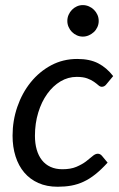

<svg xmlns="http://www.w3.org/2000/svg" viewBox="-20 -711 456 738"><path d="M28.3 0ZM393.6 -85.9Q368.7 -58.6 346.2 -40.8Q323.7 -22.9 301 -12.5Q278.3 -2 254.2 2.4Q230 6.8 201.7 6.8Q159.7 6.8 127.4 -7.6Q95.2 -22 73.2 -47.9Q51.3 -73.7 39.8 -109.9Q28.3 -146 28.3 -189.5Q28.3 -247.1 46.6 -300.3Q64.9 -353.5 97.9 -394.5Q130.9 -435.5 176.5 -460Q222.2 -484.4 276.9 -484.4Q325.2 -484.4 357.7 -467.5Q390.1 -450.7 415 -418.5L388.2 -386.2Q385.3 -382.3 380.9 -379.9Q376.5 -377.4 371.6 -377.4Q364.7 -377.4 358.2 -383.3Q351.6 -389.2 341.3 -396.5Q331.1 -403.8 315.2 -409.7Q299.3 -415.5 274.9 -415.5Q241.7 -415.5 212.6 -398.2Q183.6 -380.9 161.6 -350.3Q139.6 -319.8 127 -278.3Q114.3 -236.8 114.3 -189Q114.3 -159.7 121.1 -136Q127.9 -112.3 141.1 -95.5Q154.3 -78.6 174.1 -69.6Q193.8 -60.5 219.7 -60.5Q252 -60.5 273.7 -69.8Q295.4 -79.1 310.3 -90.3Q325.2 -101.6 335.7 -110.8Q346.2 -120.1 356 -120.1Q365.2 -120.1 372.1 -111.8L393.6 -85.9ZM359.4 -630.4Q359.4 -618.2 354.5 -607.2Q349.6 -596.2 341.1 -588.1Q332.5 -580.1 321.5 -575.2Q310.5 -570.3 298.3 -570.3Q286.1 -570.3 275.4 -575.2Q264.6 -580.1 256.6 -588.1Q248.5 -596.2 243.7 -607.2Q238.8 -618.2 238.8 -630.4Q238.8 -643.1 243.7 -654.1Q248.5 -665 256.6 -673.3Q264.6 -681.6 275.4 -686.5Q286.1 -691.4 298.3 -691.4Q310.5 -691.4 321.8 -686.5Q333 -681.6 341.3 -673.3Q349.6 -665 354.5 -654.1Q359.4 -643.1 359.4 -630.4Z"/></svg>

Font: Carlito
Style: Italic
Weight: 400
Italic angle: -7°
Designer: Lukasz Dziedzic
Foundry: tyPoland Lukasz Dziedzic
Version: Version 1.104